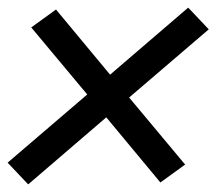

<svg xmlns="http://www.w3.org/2000/svg" viewBox="-34 -592 568 504"><path d="M40 -108 -14 -165 195 -344 48 -520 113 -567 255 -396 460 -572 514 -515 305 -336 452 -160 387 -113 245 -284Z"/></svg>

Font: Iosevka Medium Oblique
Style: Regular
Weight: 500
Italic angle: -9°
Monospace: yes
Designer: Belleve Invis
Foundry: Belleve Invis
Version: Version 32.5.0; ttfautohint (v1.8.4)